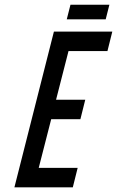

<svg xmlns="http://www.w3.org/2000/svg" viewBox="-20 -802 501 822"><path d="M312.5 -83.3 291.7 0H41.7L210.8 -666.7H460.8L440 -583.3H273.3L220 -375H345L324.2 -291.7H199.2L145.8 -83.3ZM265.8 -719.2 281.7 -781.7H448.3L432.5 -719.2Z"/></svg>

Font: Yulong
Style: Italic
Weight: 400
Italic angle: -14.25°
Designer: GGBotNet
Foundry: f0n7.com
Version: 1.00